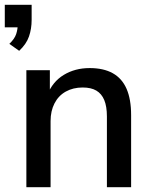

<svg xmlns="http://www.w3.org/2000/svg" viewBox="-39 -781 635 801"><path d="M41 -569 0 -598Q22 -619 28.5 -639Q35 -659 35 -679L61 -667H-19V-761H93V-698Q93 -661 82 -629Q71 -597 41 -569ZM71 0V-488H169V-384H158Q180 -440 227 -468.5Q274 -497 335 -497Q393 -497 431.5 -475.5Q470 -454 489 -410.5Q508 -367 508 -301V0H407V-295Q407 -337 396 -363.5Q385 -390 363 -403Q341 -416 306 -416Q266 -416 235.5 -399Q205 -382 188.5 -350Q172 -318 172 -276V0Z"/></svg>

Font: Nunito Sans 12pt ExtraLight 12pt SemiBold
Style: Regular
Weight: 600
Version: Version 3.101;gftools[0.9.27]